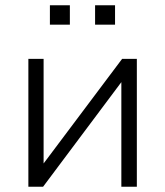

<svg xmlns="http://www.w3.org/2000/svg" viewBox="-20 -711 628 731"><path d="M88 0V-487H146V-62H126L445 -487H501V0H442V-425H462L144 0ZM342 -617V-691H418V-617ZM170 -617V-691H246V-617Z"/></svg>

Font: Nunito Sans 11pt Light
Style: Regular
Weight: 300
Version: Version 3.101;gftools[0.9.27]